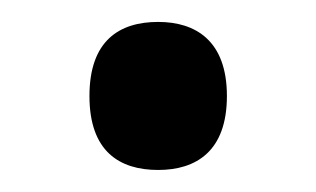

<svg xmlns="http://www.w3.org/2000/svg" viewBox="-20 -149 290 176"><path d="M62 -61C62 -10.3 89.4 6.8 125 6.8C159.7 6.8 188 -10.3 188 -61C188 -111.8 159.2 -128.9 125 -128.9C89.4 -128.9 62 -111.8 62 -61Z"/></svg>

Font: The Erased English
Style: Regular
Weight: 400
Designer: Monotype Design team + ligartures altered by 180 Amsterdam
Foundry: Monotype Imaging Inc.
Version: Version 1.030;Glyphs 3.1.2 (3151)